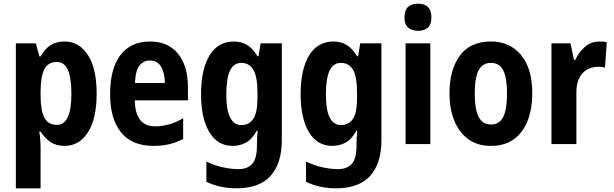

<svg xmlns="http://www.w3.org/2000/svg" viewBox="-20 -832 3328 1041"><path d="M329 -607Q409 -607 456.5 -534Q504 -461 504 -324Q504 -189 457 -115Q410 -41 330 -41Q286 -41 254.5 -61.5Q223 -82 200 -119H193Q197 -91 198.5 -70.5Q200 -50 200 -38V189H66V-597H174L194 -526H200Q225 -569 255.5 -588Q286 -607 329 -607ZM288 -496Q242 -496 221.5 -458.5Q201 -421 200 -339V-315Q200 -234 220.5 -194.5Q241 -155 289 -155Q367 -155 367 -323Q367 -410 348 -453Q329 -496 288 -496Z M793 -607Q891 -607 945 -541Q999 -475 999 -360V-288H711Q713 -147 821 -147Q898 -147 973 -191V-79Q905 -41 812 -41Q695 -41 636 -114.5Q577 -188 577 -321Q577 -461 633.5 -534Q690 -607 793 -607ZM793 -504Q758 -504 736 -476Q714 -448 712 -382H874Q873 -438 853 -471Q833 -504 793 -504Z M1248 -607Q1286 -607 1317.5 -589.5Q1349 -572 1376 -527H1382L1393 -597H1508V-72Q1508 54 1447 121.5Q1386 189 1262 189Q1218 189 1178 180.5Q1138 172 1099 154V44Q1145 66 1190 75.5Q1235 85 1272 85Q1322 85 1347.5 56.5Q1373 28 1373 -41V-49Q1373 -68 1374 -87.5Q1375 -107 1377 -124H1373Q1346 -76 1313 -58.5Q1280 -41 1242 -41Q1159 -41 1114.5 -116.5Q1070 -192 1070 -321Q1070 -456 1116 -531.5Q1162 -607 1248 -607ZM1288 -491Q1247 -491 1227 -449Q1207 -407 1207 -319Q1207 -154 1289 -154Q1331 -154 1353.5 -187.5Q1376 -221 1376 -304V-325Q1376 -416 1354 -453.5Q1332 -491 1288 -491Z M1788 -607Q1826 -607 1857.5 -589.5Q1889 -572 1916 -527H1922L1933 -597H2048V-72Q2048 54 1987 121.5Q1926 189 1802 189Q1758 189 1718 180.5Q1678 172 1639 154V44Q1685 66 1730 75.5Q1775 85 1812 85Q1862 85 1887.5 56.5Q1913 28 1913 -41V-49Q1913 -68 1914 -87.5Q1915 -107 1917 -124H1913Q1886 -76 1853 -58.5Q1820 -41 1782 -41Q1699 -41 1654.5 -116.5Q1610 -192 1610 -321Q1610 -456 1656 -531.5Q1702 -607 1788 -607ZM1828 -491Q1787 -491 1767 -449Q1747 -407 1747 -319Q1747 -154 1829 -154Q1871 -154 1893.5 -187.5Q1916 -221 1916 -304V-325Q1916 -416 1894 -453.5Q1872 -491 1828 -491Z M2246 -812Q2319 -812 2319 -738Q2319 -700 2300 -682.5Q2281 -665 2246 -665Q2212 -665 2192.5 -682.5Q2173 -700 2173 -738Q2173 -776 2192 -794Q2211 -812 2246 -812ZM2313 -597V-51H2179V-597Z M2866 -325Q2866 -245 2842 -180.5Q2818 -116 2768 -78.5Q2718 -41 2641 -41Q2568 -41 2518 -78Q2468 -115 2442.5 -179.5Q2417 -244 2417 -325Q2417 -453 2473 -530Q2529 -607 2643 -607Q2743 -607 2804.5 -534.5Q2866 -462 2866 -325ZM2554 -324Q2554 -240 2575 -198.5Q2596 -157 2642 -157Q2688 -157 2708.5 -198Q2729 -239 2729 -325Q2729 -410 2708.5 -450.5Q2688 -491 2642 -491Q2596 -491 2575 -451Q2554 -411 2554 -324Z M3230 -607Q3238 -607 3248.5 -606.5Q3259 -606 3270 -603L3260 -465Q3254 -468 3243 -469Q3232 -470 3228 -470Q3170 -470 3137.5 -434Q3105 -398 3105 -330V-51H2970V-597H3073L3092 -507H3099Q3117 -547 3150.5 -577Q3184 -607 3230 -607Z"/></svg>

Font: Noto Sans Tamil UI Condensed
Style: Bold
Weight: 700
Width: 3
Designer: Jelle Bosma - Monotype Design Team
Foundry: Monotype Imaging Inc.
Version: Version 2.004; ttfautohint (v1.8.4.7-5d5b)